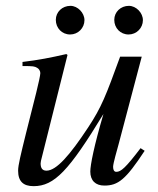

<svg xmlns="http://www.w3.org/2000/svg" viewBox="-20 -626 540 657"><path d="M269 -557C269 -582 246 -606 221 -606C193 -606 171 -585 171 -558C171 -530 192 -508 220 -508C247 -508 269 -530 269 -557ZM469 -557C469 -582 446 -606 421 -606C393 -606 371 -585 371 -558C371 -530 392 -508 420 -508C447 -508 469 -530 469 -557ZM461 -119C410 -52 394 -38 378 -38C371 -38 367 -44 367 -55C367 -67 381 -114 386 -133L465 -432H391C342 -298 328 -260 281 -189C219 -95 173 -42 139 -42C124 -42 119 -52 119 -67C119 -71 121 -80 122 -83L211 -438L207 -441C150 -428 114 -421 57 -414V-400C95 -400 98 -399 107 -394C113 -391 118 -383 118 -376C118 -368 112 -342 104 -309L69 -170C51 -97 42 -61 42 -42C42 -5 60 11 95 11C166 11 216 -42 334 -236C302 -128 289 -61 289 -39C289 -8 307 9 337 9C384 9 410 -11 475 -110Z"/></svg>

Font: XITS
Style: Italic
Weight: 400
Italic angle: -16.33°
Designer: MicroPress Inc., with final additions and corrections provided by Coen Hoffman, Elsevier (retired)
Version: Version 1.302